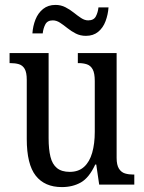

<svg xmlns="http://www.w3.org/2000/svg" viewBox="-20 -752 587 782"><path d="M232 10Q162 10 125.5 -36.5Q89 -83 89 -186V-427Q89 -457 80.5 -471.5Q72 -486 57 -490.5Q42 -495 22 -495H19V-536H178V-189Q178 -144 185.5 -113.5Q193 -83 212 -67.5Q231 -52 264 -52Q300 -52 322.5 -72.5Q345 -93 355.5 -130Q366 -167 366 -215V-422Q366 -454 357.5 -469.5Q349 -485 334 -490Q319 -495 300 -495H297V-536H455V-109Q455 -80 464.5 -65Q474 -50 489.5 -45.5Q505 -41 523 -41H527V0H384L372 -82H368Q343 -28 309.5 -9Q276 10 232 10ZM330 -606Q307 -606 288.5 -615.5Q270 -625 254.5 -637.5Q239 -650 224.5 -659.5Q210 -669 195 -669Q173 -669 164.5 -652.5Q156 -636 154 -616H112Q114 -646 124.5 -672.5Q135 -699 155.5 -715.5Q176 -732 206 -732Q228 -732 246.5 -722.5Q265 -713 280.5 -700.5Q296 -688 310.5 -678.5Q325 -669 339 -669Q362 -669 370.5 -685.5Q379 -702 381 -722H422Q420 -693 410 -666Q400 -639 380 -622.5Q360 -606 330 -606Z"/></svg>

Font: Noto Serif Condensed
Style: Regular
Weight: 400
Width: 3
Designer: Monotype Design Team
Foundry: Monotype Imaging Inc.
Version: Version 2.015